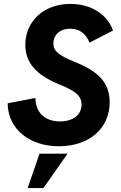

<svg xmlns="http://www.w3.org/2000/svg" viewBox="-20 -734 619 982"><path d="M281.5 14C435 14 541 -76.5 541 -211C541 -313 480 -370 364.5 -416.5C281 -450 253 -472 253 -512C253 -552 281.5 -587 339.5 -587C386 -587 418 -564 438 -516L558 -578C528 -662 444 -714 340 -714C203.5 -714 109.5 -625 109.5 -505C109.5 -412.5 165 -350 288.5 -300C365 -268.5 397 -244.5 397 -199C397 -146.5 353.5 -113 287 -113C217 -113 163 -150 161 -233L19 -205.5C21 -75 129 14 281.5 14ZM121.5 228H202L325.5 52H182Z"/></svg>

Font: HK Grotesk ExtraBold
Style: Italic
Weight: 800
Italic angle: -16°
Designer: Alfredo Marco Pradil
Foundry: Hanken Design Co.
Version: Version 3.001;FEAKit 1.0